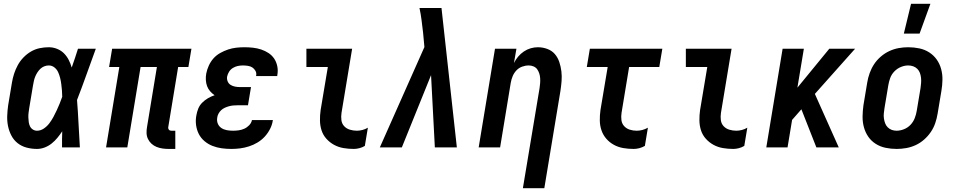

<svg xmlns="http://www.w3.org/2000/svg" viewBox="-20 -777 5040 1012"><path d="M175 8Q147 8 120.5 1Q94 -6 73.5 -22Q53 -38 40.5 -61.5Q28 -85 22.5 -111.5Q17 -138 18 -166Q19 -194 23 -222L43 -342Q47 -366 54.5 -389Q62 -412 74 -434Q86 -456 104 -474.5Q122 -493 143.5 -505.5Q165 -518 189 -523Q213 -528 237 -528Q260 -528 281 -519.5Q302 -511 317 -496Q332 -481 342 -461.5Q352 -442 358 -421Q367 -446 375 -470.5Q383 -495 391 -520H485Q460 -452 436 -384.5Q412 -317 386 -250Q391 -187 394 -124.5Q397 -62 401 0H307Q307 -21 307 -42.5Q307 -64 308 -85Q296 -67 282.5 -50.5Q269 -34 252 -20.5Q235 -7 215 0.5Q195 8 175 8ZM175 -88Q194 -88 211 -99.5Q228 -111 240 -127Q252 -143 261.5 -160.5Q271 -178 279 -195.5Q287 -213 294.5 -231Q302 -249 308 -267Q308 -284 306.5 -300.5Q305 -317 303 -333.5Q301 -350 297 -366Q293 -382 286.5 -396.5Q280 -411 267 -421.5Q254 -432 237 -432Q225 -432 213.5 -427.5Q202 -423 193 -414.5Q184 -406 177 -395Q170 -384 165.5 -373Q161 -362 158.5 -350Q156 -338 154 -327L134 -207Q132 -194 130.5 -182Q129 -170 129.5 -157.5Q130 -145 131.5 -133.5Q133 -122 138 -111.5Q143 -101 153 -94.5Q163 -88 175 -88Z M904 8H868Q851 8 835 5.5Q819 3 804.5 -3Q790 -9 778.5 -19.5Q767 -30 760 -44.5Q753 -59 752.5 -75.5Q752 -92 755 -108L807 -424H721L651 0H539L609 -424H555L571 -520H989L973 -424H919L867 -108Q866 -104 867 -100Q868 -96 870.5 -93Q873 -90 876.5 -89Q880 -88 884 -88H904Z M1200 8Q1173 8 1148 4.5Q1123 1 1100 -8Q1077 -17 1058 -33Q1039 -49 1028 -70.5Q1017 -92 1013.5 -117.5Q1010 -143 1015 -169Q1018 -187 1025 -204.5Q1032 -222 1046 -236Q1060 -250 1076.5 -259.5Q1093 -269 1111 -275Q1098 -284 1087.5 -296Q1077 -308 1071.5 -323Q1066 -338 1065 -355Q1064 -372 1067 -389Q1071 -410 1080.5 -431Q1090 -452 1105 -469Q1120 -486 1140.5 -497.5Q1161 -509 1182 -516Q1203 -523 1224.5 -525.5Q1246 -528 1268 -528Q1291 -528 1313.5 -525.5Q1336 -523 1357 -516Q1378 -509 1396 -497Q1414 -485 1425.5 -467.5Q1437 -450 1441.5 -428Q1446 -406 1442 -383L1441 -376H1330V-378Q1333 -392 1326.5 -403.5Q1320 -415 1310 -421.5Q1300 -428 1286.5 -430Q1273 -432 1260 -432Q1246 -432 1232.5 -429Q1219 -426 1207 -418.5Q1195 -411 1187.5 -399Q1180 -387 1177 -373Q1175 -360 1180 -348Q1185 -336 1195.5 -329.5Q1206 -323 1219 -320.5Q1232 -318 1246 -318H1303L1287 -222H1230Q1219 -222 1208.5 -221Q1198 -220 1187 -217Q1176 -214 1165 -209Q1154 -204 1145.5 -196Q1137 -188 1131.5 -177.5Q1126 -167 1125 -157Q1122 -140 1128 -125.5Q1134 -111 1146.5 -102.5Q1159 -94 1175 -91Q1191 -88 1208 -88Q1222 -88 1237.5 -90Q1253 -92 1267.5 -98.5Q1282 -105 1293.5 -117Q1305 -129 1308 -144H1419L1418 -143Q1415 -120 1403.5 -97.5Q1392 -75 1375.5 -57Q1359 -39 1337.5 -26Q1316 -13 1292.5 -5.5Q1269 2 1246 5Q1223 8 1200 8Z M1845 8Q1817 8 1790.5 3.5Q1764 -1 1741 -13.5Q1718 -26 1700.5 -45.5Q1683 -65 1675 -89.5Q1667 -114 1666.5 -141.5Q1666 -169 1670 -197L1708 -424H1595V-520H1836L1780 -182Q1777 -162 1779.5 -143.5Q1782 -125 1794 -112Q1806 -99 1824 -93.5Q1842 -88 1861 -88Q1875 -88 1890.5 -92Q1906 -96 1919 -104L1903 -8Q1890 0 1874.5 4Q1859 8 1845 8Z M1982 0 2217 -529 2210 -605Q2206 -638 2202 -670.5Q2198 -703 2191 -735H2307L2388 0H2272L2252 -381L2098 0Z M2736 215 2824 -313Q2826 -326 2827 -339.5Q2828 -353 2827 -366Q2826 -379 2822 -391Q2818 -403 2811 -412.5Q2804 -422 2792 -427Q2780 -432 2767 -432Q2749 -432 2731.5 -425.5Q2714 -419 2701.5 -405.5Q2689 -392 2682 -375Q2675 -358 2672 -340L2616 0H2503L2589 -520H2702L2689 -445Q2698 -463 2711 -478.5Q2724 -494 2741 -505.5Q2758 -517 2777 -522.5Q2796 -528 2815 -528Q2841 -528 2865 -519Q2889 -510 2904.5 -492Q2920 -474 2928 -450Q2936 -426 2939 -401Q2942 -376 2940 -350Q2938 -324 2934 -298L2849 215Z M3320 8Q3292 8 3265.5 3.5Q3239 -1 3216 -13.5Q3193 -26 3176 -45.5Q3159 -65 3150.5 -89.5Q3142 -114 3141.5 -141.5Q3141 -169 3145 -197L3183 -424H3073L3089 -520H3471L3455 -424H3296L3256 -182Q3253 -162 3255.5 -143.5Q3258 -125 3270 -112Q3282 -99 3299.5 -93.5Q3317 -88 3336 -88Q3351 -88 3366 -92Q3381 -96 3395 -104L3379 -8Q3365 0 3350 4Q3335 8 3320 8Z M3845 8Q3817 8 3790.5 3.5Q3764 -1 3741 -13.5Q3718 -26 3700.5 -45.5Q3683 -65 3675 -89.5Q3667 -114 3666.5 -141.5Q3666 -169 3670 -197L3708 -424H3595V-520H3836L3780 -182Q3777 -162 3779.5 -143.5Q3782 -125 3794 -112Q3806 -99 3824 -93.5Q3842 -88 3861 -88Q3875 -88 3890.5 -92Q3906 -96 3919 -104L3903 -8Q3890 0 3874.5 4Q3859 8 3845 8Z M4283 0 4204 -201 4155 -145 4131 0H4019L4105 -520H4217L4183 -315L4351 -520H4487L4275 -282L4401 0Z M4706 8Q4676 8 4647.5 2Q4619 -4 4595.5 -19Q4572 -34 4556.5 -56.5Q4541 -79 4533.5 -106.5Q4526 -134 4526.5 -163.5Q4527 -193 4531 -222L4551 -342Q4555 -367 4564 -392Q4573 -417 4587.5 -439Q4602 -461 4623 -479Q4644 -497 4668 -508Q4692 -519 4717 -523.5Q4742 -528 4767 -528Q4797 -528 4825.5 -522Q4854 -516 4877.5 -501Q4901 -486 4917 -463.5Q4933 -441 4940.5 -413.5Q4948 -386 4947.5 -356.5Q4947 -327 4942 -298L4922 -178Q4918 -153 4909.5 -128Q4901 -103 4886 -81Q4871 -59 4850.5 -41Q4830 -23 4806 -12Q4782 -1 4756.5 3.5Q4731 8 4706 8ZM4706 -88Q4725 -88 4745 -96Q4765 -104 4779.5 -119.5Q4794 -135 4801.5 -154.5Q4809 -174 4812 -193L4832 -313Q4834 -327 4835 -340.5Q4836 -354 4834.5 -367.5Q4833 -381 4828.5 -393Q4824 -405 4815 -414Q4806 -423 4793.5 -427.5Q4781 -432 4767 -432Q4748 -432 4728.5 -424Q4709 -416 4694 -400.5Q4679 -385 4672 -365.5Q4665 -346 4662 -327L4642 -207Q4640 -193 4638.5 -179.5Q4637 -166 4639 -152.5Q4641 -139 4645.5 -127Q4650 -115 4659 -106Q4668 -97 4680 -92.5Q4692 -88 4706 -88ZM4744 -600 4782 -757H4884L4827 -600Z"/></svg>

Font: Iosevka Oblique
Style: Bold
Weight: 700
Italic angle: -9°
Monospace: yes
Designer: Belleve Invis
Foundry: Belleve Invis
Version: Version 32.5.0; ttfautohint (v1.8.4)